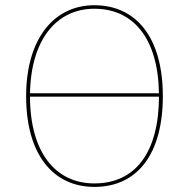

<svg xmlns="http://www.w3.org/2000/svg" viewBox="-20 -711 728 740"><path d="M343.9 -690.9C187.1 -690.9 80.7 -560.4 80.7 -339.9C80.7 -116.3 184.4 9.4 343.9 9.4C510.4 9.4 607.6 -118.6 607.6 -340.3C607.6 -566.4 504.9 -690.8 343.9 -690.8ZM343.9 -677.3C493.9 -677.3 589.4 -562.9 592.6 -351.6H95.7C99.3 -559 198.2 -677.3 343.9 -677.3ZM343.9 -4.1C193.9 -4.1 96 -123.3 95.6 -338.4H592.7C592.2 -123.7 501.7 -4.1 343.9 -4.1Z"/></svg>

Font: Fira Sans Hair
Style: Regular
Weight: 100
Designer: bBox Type GmbH & Carrois Corporate GbR & Edenspiekermann AG
Foundry: bBox Type GmbH & Carrois Corporate GbR & Edenspiekermann AG
Version: Version 4.300;PS 004.300;hotconv 1.0.88;makeotf.lib2.5.64775